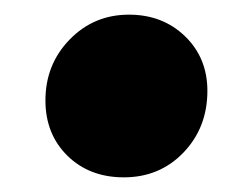

<svg xmlns="http://www.w3.org/2000/svg" viewBox="-20 -399 337 262"><path d="M42 -262Q42 -311 75 -345Q108 -379 156 -379Q202 -379 232.5 -349.5Q263 -320 263 -275Q263 -225 230.5 -191Q198 -157 149 -157Q102 -157 72 -186.5Q42 -216 42 -262Z"/></svg>

Font: Nyght Serif Dark Italic
Style: Regular
Weight: 800
Italic angle: -16°
Designer: Maksym Kobuzan
Version: Version 0.400